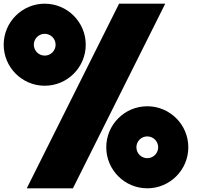

<svg xmlns="http://www.w3.org/2000/svg" viewBox="-20 -820 1140 1040"><path d="M625 -800 125 200H375L875 -800ZM444.4 -577.8C444.4 -700.4 344.9 -800 222.2 -800C99.6 -800 0 -700.4 0 -577.8C0 -455.1 99.6 -355.6 222.2 -355.6C344.9 -355.6 444.4 -455.1 444.4 -577.8ZM163.2 -577.8C163.2 -610.4 189.6 -636.8 222.2 -636.8C254.8 -636.8 281.2 -610.4 281.2 -577.8C281.2 -545.2 254.8 -518.8 222.2 -518.8C189.7 -518.8 163.3 -545.3 163.2 -577.8ZM777.8 -244.4C655.1 -244.4 555.6 -144.9 555.6 -22.2C555.6 100.4 655.1 200 777.8 200C900.4 200 1000 100.4 1000 -22.2C1000 -144.9 900.4 -244.4 777.8 -244.4ZM777.8 36.8C745.2 36.8 718.8 10.4 718.8 -22.2C718.8 -54.8 745.2 -81.2 777.8 -81.2C810.4 -81.2 836.8 -54.8 836.8 -22.2C836.7 10.3 810.3 36.7 777.8 36.8Z"/></svg>

Font: Kubos
Style: Regular
Weight: 400
Version: Version 001.000